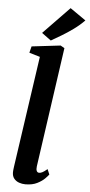

<svg xmlns="http://www.w3.org/2000/svg" viewBox="-67 -1077 526 1124"><g transform="rotate(5 196.5 -515.0)"><path d="M184.7 -100.6Q182.4 -83.6 186.6 -73.9Q190.9 -64.2 201.4 -64.2Q209.6 -64.2 219.7 -69.1Q229.8 -74 248.8 -89.9L261.8 -59.3Q256.8 -52 240.6 -35.4Q224.4 -18.7 196.1 -4.4Q167.9 10 126.4 10Q107.7 10 89.6 3.7Q71.5 -2.7 59.9 -16.9Q48.3 -31.1 48.5 -54.3Q48.5 -59.6 49.2 -66.4Q49.8 -73.3 50.8 -80Q51.7 -86.7 52.2 -90.5L146.5 -740.6L83.2 -759.5L92.8 -797.4L262 -817.3L285.2 -803.9ZM147.3 -881.5 301.1 -1040.4 393.4 -976.2Q364.4 -946.5 329.5 -921.3Q294.6 -896.1 261.1 -876.2Q227.6 -856.3 201.8 -841.5Z"/></g></svg>

Font: Merriweather 7pt Light
Style: Italic
Weight: 300
Italic angle: -7.8°
Designer: Eben Sorkin
Foundry: Eben Sorkin
Version: Version 2.200;gftools[0.9.31]